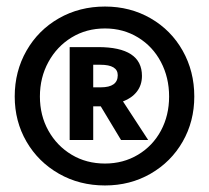

<svg xmlns="http://www.w3.org/2000/svg" viewBox="-20 -779 640 587"><path d="M574 -484Q574 -408 538.5 -346Q503 -284 440.5 -248Q378 -212 301 -212Q223 -212 160 -248Q97 -284 61 -346Q25 -408 25 -484Q25 -561 61 -624Q97 -687 160 -723Q223 -759 301 -759Q378 -759 440.5 -723Q503 -687 538.5 -624Q574 -561 574 -484ZM102 -484Q102 -426 128 -379.5Q154 -333 199 -306Q244 -279 301 -279Q357 -279 402 -306Q447 -333 472 -379.5Q497 -426 497 -484Q497 -542 472 -589.5Q447 -637 402 -664.5Q357 -692 301 -692Q244 -692 199 -664.5Q154 -637 128 -589.5Q102 -542 102 -484ZM414 -547Q414 -519 398.5 -499Q383 -479 356 -469L433 -351H350L288 -454H265V-351H193V-635H280Q414 -635 414 -547ZM265 -581V-512H288Q340 -512 340 -549Q340 -581 287 -581Z"/></svg>

Font: Fira Mono
Style: Bold
Weight: 700
Monospace: yes
Designer: Carrois Corporate & Edenspiekermann AG
Foundry: Carrois Corporate GbR & Edenspiekermann AG
Version: Version 3.206